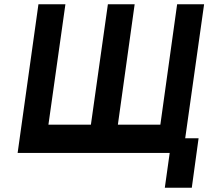

<svg xmlns="http://www.w3.org/2000/svg" viewBox="-20 -720 981 904"><path d="M161 -700 63 0H779L756 164H883L915 -69H852L941 -700H814L735 -133H535L614 -700H488L408 -133H208L288 -700Z"/></svg>

Font: Unageo
Style: Bold-Italic
Weight: 700
Designer: Richard Sepsi
Foundry: Richard Sepsi
Version: Version 2.000